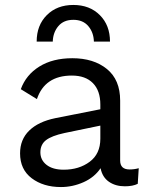

<svg xmlns="http://www.w3.org/2000/svg" viewBox="-20 -745 606 775"><path d="M193 -577H128Q128 -643 169 -684Q210 -725 276 -725Q342 -725 383 -684Q424 -643 424 -577H359Q358 -614 336.5 -639.5Q315 -665 276 -665Q237 -665 215.5 -639.5Q194 -614 193 -577ZM503 -61Q522 -61 540 -66L536 -3Q516 7 484 7Q446 7 419.5 -11.5Q393 -30 386 -66Q361 -29 317 -9.5Q273 10 226 10Q155 10 108 -25.5Q61 -61 61 -126Q61 -182 98 -218Q135 -254 203 -268L385 -304V-323Q385 -379 355 -409.5Q325 -440 270 -440Q161 -440 129 -345L64 -385Q85 -443 139 -476.5Q193 -510 272 -510Q358 -510 411.5 -466.5Q465 -423 465 -339V-97Q465 -61 503 -61ZM237 -60Q299 -60 342 -92Q385 -124 385 -185V-238L240 -208Q189 -197 166 -179.5Q143 -162 143 -130Q143 -99 168 -79.5Q193 -60 237 -60Z"/></svg>

Font: Elaine Sans
Style: Regular
Weight: 400
Designer: Wei Huang
Foundry: Wei Huang
Version: Version 2.001;December 24, 2019;FontCreator 12.0.0.2547 64-b